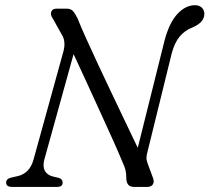

<svg xmlns="http://www.w3.org/2000/svg" viewBox="-20 -734 822 754"><path d="M154 -107Q140.5 -53 189 -40.5L209 -36Q226 -31.5 226 -16.5Q226 0 204 0H27Q4 0 4 -17.5Q4 -32 25.5 -37L48 -42Q97 -52.5 112 -108.5L229 -532Q240 -572.5 221.5 -600L187 -662Q177 -675 181.2 -687.5Q185.5 -700 201.5 -700H241.5Q258 -700 266.5 -690.5Q275 -681 284.5 -662Q297 -630 318.8 -582Q340.5 -534 367 -477.2Q393.5 -420.5 421.5 -361.8Q449.5 -303 475.2 -249.2Q501 -195.5 521 -153.5L626 -574Q644.5 -644.5 676.5 -679Q708.5 -713.5 745.5 -713.5Q762.5 -713.5 772.5 -704Q782.5 -694.5 782.5 -679Q782 -646 736.5 -626.5Q705.5 -614.5 685.2 -590Q665 -565.5 654 -523L559 -137Q555.5 -124.5 555.2 -114.2Q555 -104 560.5 -90L580 -37.5Q587 -20.5 580.5 -10.2Q574 0 558.5 0H506Q475.5 0 476 -36.5Q476 -52.5 473 -65.5Q470 -78.5 461.5 -96.5Q449 -127 426.8 -176.8Q404.5 -226.5 377.2 -286.2Q350 -346 321.8 -407.2Q293.5 -468.5 269 -521.5Z"/></svg>

Font: Fraunces 9pt Soft Light
Style: Italic
Weight: 300
Italic angle: -16°
Version: Version 1.000;[0bf87f6ff]